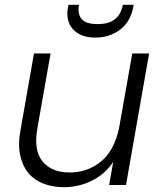

<svg xmlns="http://www.w3.org/2000/svg" viewBox="-20 -768 673 797"><path d="M503 0H433L450 -96Q415 -44 360.5 -17.5Q306 9 246 9Q199 9 161 -5.5Q123 -20 98.5 -49Q74 -78 64 -122.5Q54 -167 65 -227L121 -546H190L135 -235Q119 -144 156.5 -98Q194 -52 269 -52Q343 -52 398.5 -97Q454 -142 474 -235L529 -546H599ZM532 -734Q527 -709 515 -687Q503 -665 483 -648.5Q463 -632 436 -622Q409 -612 375 -612Q342 -612 318.5 -622Q295 -632 281 -648.5Q267 -665 262 -687.5Q257 -710 262 -735L264 -748H308Q301 -710 319 -689Q337 -668 385 -668Q433 -668 458 -689Q483 -710 490 -748H535Z"/></svg>

Font: SVN-Poppins Light
Style: Italic
Weight: 300
Italic angle: -10°
Designer: Ninad Kale (Devanagari), Jonny Pinhorn (Latin)
Foundry: Indian Type Foundry
Version: Version 3.002 2017; ttfautohint (v1.8.3)